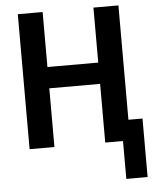

<svg xmlns="http://www.w3.org/2000/svg" viewBox="-64 -840 903 1114"><g transform="rotate(-5 387.5 -282.5)"><path d="M82 0V-786.1H226.6V-465.8H522.5V-786.1H668V0H522.5V-341.8H226.6V0ZM626 -120.1H750V220.7H626Z"/></g></svg>

Font: Gothic A1 ExtraBold
Style: Regular
Weight: 800
Designer: HanYang I&C Co.,Ltd.
Foundry: HanYang I&C Co.,Ltd.
Version: Version 2.50